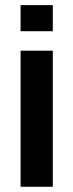

<svg xmlns="http://www.w3.org/2000/svg" viewBox="-20 -713 280 733"><path d="M58.6 -519.5H181.6V0H58.6ZM58.6 -693.4H181.6V-593.8H58.6Z"/></svg>

Font: Dinish Expanded
Style: Bold
Weight: 700
Width: 7
Designer: Charles Nix
Foundry: Playbeing
Version: Version 2.005; ttfautohint (v1.8.3)